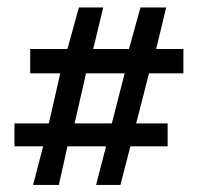

<svg xmlns="http://www.w3.org/2000/svg" viewBox="-20 -747 540 524"><path d="M62.5 -546.9V-613.3H164.1L195.3 -726.6H261.7L234.4 -613.3H332L363.3 -726.6H433.6L406.2 -613.3H480.5V-546.9H386.7L351.6 -410.2H437.5V-347.7H335.9L308.6 -242.2H242.2L269.5 -347.7H164.1L140.6 -242.2H70.3L97.7 -347.7H19.5V-410.2H113.3L144.5 -546.9ZM320.3 -546.9H214.8L183.6 -410.2H285.2Z"/></svg>

Font: 和音 by 宁静之雨，公众号njzyshare
Style: Regular
Weight: 400
Designer: Steve Matteson
Foundry: Ascender Corporation
Version: Version 6.00;June 8, 2018;FontCreator 11.0.0.2388 32-bit